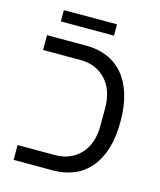

<svg xmlns="http://www.w3.org/2000/svg" viewBox="-111 -821 753 901"><g transform="rotate(15 265.5 -370.0)"><path d="M41 -72H223Q298 -72 345.5 -122Q393 -172 393 -262V-344Q393 -434 345.5 -484Q298 -534 223 -534H41V-606H231Q288 -606 333.5 -587Q379 -568 411.5 -530Q444 -492 461.5 -435.5Q479 -379 479 -303Q479 -227 461.5 -170.5Q444 -114 411.5 -76Q379 -38 333.5 -19Q288 0 231 0H41ZM87 -740H345V-685H87Z"/></g></svg>

Font: IBM Plex Sans Hebrew
Style: Regular
Weight: 400
Designer: Mike Abbink, Paul van der Laan, Pieter van Rosmalen, Yanek Iontef
Foundry: Bold Monday
Version: Version 1.2